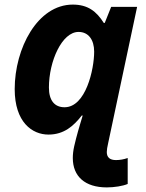

<svg xmlns="http://www.w3.org/2000/svg" viewBox="-20 -576 634 836"><path d="M445 240C478 240 515 234 536 225V112C519 118 502 121 485 121C458 121 445 109 445 86C445 77 447 64 451 47L577 -546H464L436 -476H432C400 -527 362 -556 297 -556C143 -556 44 -365 44 -188C44 -44 120 10 191 10C259 10 301 -28 336 -73H340C341 -75 321 -12 311 28L303 61C299 79 297 96 297 112C297 192 350 240 445 240ZM261 -109C218 -109 193 -138 193 -195C193 -310 250 -437 322 -437C365 -437 390 -403 390 -351C390 -275 354 -109 261 -109Z"/></svg>

Font: BC Sans
Style: Bold Italic
Weight: 700
Italic angle: -12°
Designer: Monotype Design Team
Province of B.C.
Foundry: Monotype Imaging Inc.
Version: Version 2.000;GOOG;noto-source:20170915:90ef993387c0